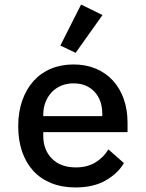

<svg xmlns="http://www.w3.org/2000/svg" viewBox="-20 -811 640 843"><path d="M312 -579 245 -611 336 -791 430 -745ZM311 12Q252 12 205 -7Q158 -26 126 -61Q94 -96 77 -145.5Q60 -195 60 -257Q60 -319 77.5 -369Q95 -419 126.5 -454.5Q158 -490 203 -509Q248 -528 303 -528Q357 -528 401 -509.5Q445 -491 476 -457Q507 -423 523.5 -376Q540 -329 540 -272V-231H170V-214Q170 -153 208 -114.5Q246 -76 313 -76Q363 -76 398.5 -97.5Q434 -119 456 -155L524 -95Q498 -50 444.5 -19Q391 12 311 12ZM303 -445Q274 -445 249.5 -435Q225 -425 207.5 -406.5Q190 -388 180 -363Q170 -338 170 -308V-301H429V-311Q429 -372 394.5 -408.5Q360 -445 303 -445Z"/></svg>

Font: IBM Plex Mono Medium
Style: Regular
Weight: 500
Monospace: yes
Designer: Mike Abbink, Paul van der Laan, Pieter van Rosmalen
Foundry: Bold Monday
Version: Version 2.3